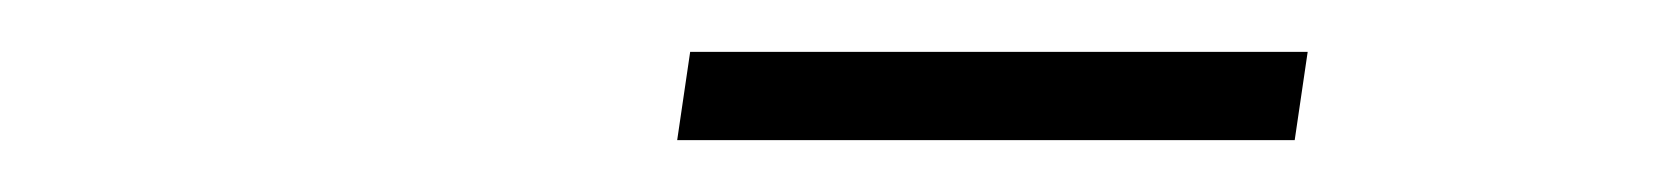

<svg xmlns="http://www.w3.org/2000/svg" viewBox="-20 -660 640 74"><path d="M241 -606 246 -640H484L479 -606Z"/></svg>

Font: TypoPRO Source Code Pro
Style: Italic
Weight: 300
Italic angle: -11°
Monospace: yes
Designer: Paul D. Hunt, Teo Tuominen
Foundry: Adobe Systems Incorporated
Version: Version 1.030;PS 1.0;hotconv 1.0.84;makeotf.lib2.5.63406